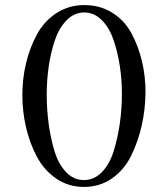

<svg xmlns="http://www.w3.org/2000/svg" viewBox="-20 -731 661 756"><path d="M68 -357Q68 -421 82.5 -482Q97 -543 125.5 -595.5Q154 -648 202.5 -679.5Q251 -711 312 -711Q374 -711 422 -681Q470 -651 497.5 -600Q525 -549 539 -490Q553 -431 553 -366Q552 -299 538 -236.5Q524 -174 496.5 -118Q469 -62 421 -28.5Q373 5 310 5Q250 5 202 -27.5Q154 -60 125.5 -113.5Q97 -167 82.5 -229.5Q68 -292 68 -357ZM164 -359Q164 -300 171.5 -244Q179 -188 194.5 -136.5Q210 -85 240 -53.5Q270 -22 310 -22Q351 -22 381.5 -53.5Q412 -85 428 -137.5Q444 -190 452 -246.5Q460 -303 460 -364Q460 -419 451.5 -473Q443 -527 426.5 -575Q410 -623 380 -652.5Q350 -682 312 -682Q273 -682 243 -652Q213 -622 196.5 -573.5Q180 -525 172 -470.5Q164 -416 164 -359Z"/></svg>

Font: Dihjauti
Style: Bold
Weight: 700
Designer: T. Christopher White
Version: Version 3.0.0